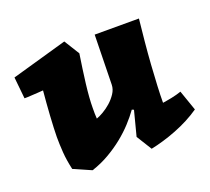

<svg xmlns="http://www.w3.org/2000/svg" viewBox="-88 -562 750 685"><g transform="rotate(-20 287.0 -219.0)"><path d="M252.9 -394Q248.5 -365.7 244.6 -337.9Q240.7 -310.1 237.5 -284.2Q234.4 -258.3 232.7 -235.4Q231 -212.4 231 -194.8Q231 -181.2 231 -172.9Q231 -164.6 231.9 -153.8Q242.2 -157.2 257.6 -166Q272.9 -174.8 287.4 -187.5Q301.8 -200.2 312.3 -216.1Q322.8 -231.9 323.2 -249L327.1 -438H495.1Q490.7 -398.4 486.6 -354.5Q482.4 -310.5 479.5 -268.6Q476.6 -226.6 474.9 -189.5Q473.1 -152.3 473.1 -126Q479 -127 487.8 -128.4Q496.6 -129.9 506.6 -131.8Q516.6 -133.8 526.6 -136.5Q536.6 -139.2 544.9 -142.1L571.8 -64.9Q550.8 -50.3 526.4 -37.6Q502 -24.9 476.3 -14.9Q450.7 -4.9 425.8 2.4Q400.9 9.8 378.9 14.2L342.8 -43.9L367.2 -138.2L359.9 -141.1Q344.2 -119.1 323.7 -96.9Q303.2 -74.7 277.8 -54.2Q252.4 -33.7 221.9 -15.9Q191.4 2 154.8 14.2L87.9 -15.1Q79.6 -51.3 77.4 -82.5Q75.2 -113.8 75.2 -141.1Q75.2 -154.8 76.2 -175.8Q77.1 -196.8 78.6 -220.5Q80.1 -244.1 82 -268.6Q84 -293 85.9 -314Q75.7 -313 64.7 -312.5Q53.7 -312 43.9 -311.3Q34.2 -310.5 26.4 -310.3Q18.6 -310.1 14.2 -310.1L5.9 -392.1L216.8 -452.1Z"/></g></svg>

Font: Simonetta
Style: Black Italic
Weight: 900
Italic angle: -2°
Designer: Gayaneh Bagdasaryan
Foundry: Brownfox
Version: Version 1.002